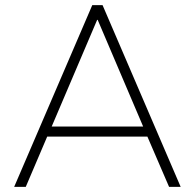

<svg xmlns="http://www.w3.org/2000/svg" viewBox="-20 -725 756 745"><path d="M35 0 338 -705H378L681 0H636L548 -204L575 -195H139L167 -204L80 0ZM357 -648 178 -228 156 -234H558L538 -228L359 -648Z"/></svg>

Font: Nunito Sans 12pt ExtraLight ExtraLight
Style: Regular
Weight: 250
Version: Version 3.101;gftools[0.9.27]